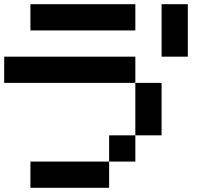

<svg xmlns="http://www.w3.org/2000/svg" viewBox="-20 -895 1040 915"><path d="M0 -500V-625H625V-500ZM125 0V-125H500V0ZM125 -750V-875H625V-750ZM500 -125V-250H625V-125ZM625 -250V-500H750V-250ZM750 -625V-875H875V-625Z"/></svg>

Font: Galmuri7 Regular
Style: Regular
Weight: 400
Designer: Lee Minseo (quiple)
Version: Version 2.399;hotconv 1.1.1;makeotfexe 2.6.0 DEVELOPMENT